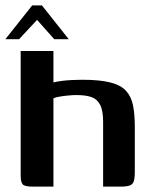

<svg xmlns="http://www.w3.org/2000/svg" viewBox="-27 -695 566 715"><path d="M95 0Q65 0 57.5 -8.5Q50 -17 50 -41V-505H172V-388Q183 -391 201.5 -393.5Q220 -396 240.5 -397Q261 -398 279 -398Q344 -398 383.5 -388Q423 -378 442.5 -356.5Q462 -335 468.5 -302Q475 -269 475 -223V-55Q475 -31 471 -19.5Q467 -8 455.5 -4Q444 0 421 0H357V-241Q357 -283 346 -304.5Q335 -326 313.5 -333.5Q292 -341 257 -341Q245 -341 228.5 -339.5Q212 -338 196.5 -335.5Q181 -333 172 -329V0ZM-7 -549 93 -675H129L229 -549H175L111 -621L44 -549Z"/></svg>

Font: Genos Thin SemiBold
Style: Regular
Weight: 600
Version: Version 1.010